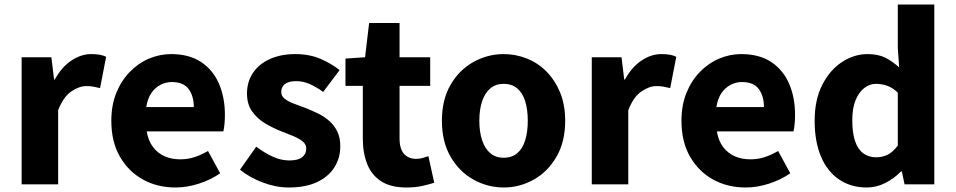

<svg xmlns="http://www.w3.org/2000/svg" viewBox="-20 -818 4241 852"><path d="M76 0V-564H208L220 -465H223Q254 -521 297 -549.5Q340 -578 384 -578Q408 -578 423.5 -575Q439 -572 451 -566L424 -427Q408 -431 394.5 -433.5Q381 -436 363 -436Q331 -436 296 -412Q261 -388 238 -329V0Z M759 14Q678 14 614 -21.5Q550 -57 512 -123Q474 -189 474 -282Q474 -351 496 -405.5Q518 -460 556 -499Q594 -538 641.5 -558Q689 -578 739 -578Q819 -578 872 -543Q925 -508 951.5 -447Q978 -386 978 -308Q978 -285 976 -265.5Q974 -246 971 -235H631Q638 -193 659 -165.5Q680 -138 710.5 -124.5Q741 -111 780 -111Q813 -111 842.5 -120.5Q872 -130 903 -148L957 -49Q915 -20 862.5 -3Q810 14 759 14ZM629 -343H840Q840 -392 817 -423Q794 -454 742 -454Q716 -454 692 -441.5Q668 -429 651.5 -405Q635 -381 629 -343Z M1261 14Q1205 14 1146.5 -8Q1088 -30 1045 -65L1117 -167Q1156 -138 1192 -122Q1228 -106 1264 -106Q1303 -106 1321 -120.5Q1339 -135 1339 -159Q1339 -178 1322.5 -191Q1306 -204 1279.5 -215Q1253 -226 1224 -237Q1189 -251 1155 -271.5Q1121 -292 1098.5 -324Q1076 -356 1076 -403Q1076 -455 1102.5 -494.5Q1129 -534 1177.5 -556Q1226 -578 1290 -578Q1354 -578 1403 -556.5Q1452 -535 1487 -507L1414 -410Q1384 -432 1354.5 -445Q1325 -458 1295 -458Q1261 -458 1244.5 -445Q1228 -432 1228 -410Q1228 -392 1243 -380Q1258 -368 1283 -358.5Q1308 -349 1338 -338Q1365 -327 1392 -314Q1419 -301 1441.5 -281Q1464 -261 1477 -234Q1490 -207 1490 -168Q1490 -117 1464 -75.5Q1438 -34 1387 -10Q1336 14 1261 14Z M1783 14Q1714 14 1671.5 -13.5Q1629 -41 1609.5 -90Q1590 -139 1590 -203V-437H1513V-558L1600 -564L1618 -716H1753V-564H1889V-437H1753V-204Q1753 -157 1773 -135Q1793 -113 1827 -113Q1841 -113 1855.5 -117Q1870 -121 1881 -125L1907 -7Q1885 0 1854.5 7Q1824 14 1783 14Z M2215 14Q2144 14 2081 -21Q2018 -56 1979.5 -122.5Q1941 -189 1941 -282Q1941 -376 1979.5 -442Q2018 -508 2081 -543Q2144 -578 2215 -578Q2268 -578 2317.5 -558.5Q2367 -539 2405 -500.5Q2443 -462 2465.5 -407.5Q2488 -353 2488 -282Q2488 -189 2449.5 -122.5Q2411 -56 2348.5 -21Q2286 14 2215 14ZM2215 -118Q2251 -118 2275 -138Q2299 -158 2310.5 -195.5Q2322 -233 2322 -282Q2322 -332 2310.5 -369Q2299 -406 2275 -426Q2251 -446 2215 -446Q2180 -446 2156 -426Q2132 -406 2119.5 -369Q2107 -332 2107 -282Q2107 -233 2119.5 -195.5Q2132 -158 2156 -138Q2180 -118 2215 -118Z M2606 0V-564H2738L2750 -465H2753Q2784 -521 2827 -549.5Q2870 -578 2914 -578Q2938 -578 2953.5 -575Q2969 -572 2981 -566L2954 -427Q2938 -431 2924.5 -433.5Q2911 -436 2893 -436Q2861 -436 2826 -412Q2791 -388 2768 -329V0Z M3289 14Q3208 14 3144 -21.5Q3080 -57 3042 -123Q3004 -189 3004 -282Q3004 -351 3026 -405.5Q3048 -460 3086 -499Q3124 -538 3171.5 -558Q3219 -578 3269 -578Q3349 -578 3402 -543Q3455 -508 3481.5 -447Q3508 -386 3508 -308Q3508 -285 3506 -265.5Q3504 -246 3501 -235H3161Q3168 -193 3189 -165.5Q3210 -138 3240.5 -124.5Q3271 -111 3310 -111Q3343 -111 3372.5 -120.5Q3402 -130 3433 -148L3487 -49Q3445 -20 3392.5 -3Q3340 14 3289 14ZM3159 -343H3370Q3370 -392 3347 -423Q3324 -454 3272 -454Q3246 -454 3222 -441.5Q3198 -429 3181.5 -405Q3165 -381 3159 -343Z M3826 14Q3756 14 3703.5 -21.5Q3651 -57 3623 -123.5Q3595 -190 3595 -282Q3595 -375 3628.5 -441Q3662 -507 3716 -542.5Q3770 -578 3830 -578Q3877 -578 3908.5 -562Q3940 -546 3970 -519L3964 -605V-798H4126V0H3994L3982 -57H3978Q3948 -26 3908.5 -6Q3869 14 3826 14ZM3868 -120Q3896 -120 3919 -131.5Q3942 -143 3964 -172V-407Q3941 -429 3916.5 -437.5Q3892 -446 3867 -446Q3840 -446 3816 -428Q3792 -410 3777 -374.5Q3762 -339 3762 -284Q3762 -228 3774.5 -191.5Q3787 -155 3811 -137.5Q3835 -120 3868 -120Z"/></svg>

Font: Noto Sans SC Thin ExtraBold
Style: Regular
Weight: 800
Version: Version 2.004-H2;hotconv 1.0.118;makeotfexe 2.5.65603